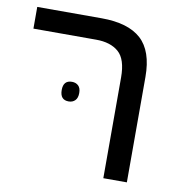

<svg xmlns="http://www.w3.org/2000/svg" viewBox="-70 -658 683 723"><g transform="rotate(10 271.0 -296.0)"><path d="M372 0V-385Q372 -455 341 -482Q310 -509 255 -509H15V-592H261Q363 -592 412.5 -547Q462 -502 462 -403V0ZM160 -300Q160 -337 193 -337Q208 -337 217.5 -328Q227 -319 227 -300Q227 -281 217.5 -271.5Q208 -262 193 -262Q160 -262 160 -300Z"/></g></svg>

Font: Go Noto Kurrent-Regular
Style: Regular
Weight: 400
Designer: Monotype Design Team
Foundry: Monotype Imaging Inc.
Version: Version 2.012; ttfautohint (v1.8.4.7-5d5b)